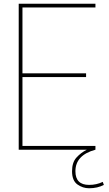

<svg xmlns="http://www.w3.org/2000/svg" viewBox="-20 -800 580 1026"><path d="M456 206Q422 206 393.5 185.5Q365 165 365 115Q365 68 388.5 42Q412 16 444 0H80V-780H490V-760H100V-408H440V-388H100V-20H490V0Q383 29 383 115Q383 188 456 188Q496 188 529 172L535 188Q501 206 456 206Z"/></svg>

Font: Tanohe Sans Thin
Style: Regular
Weight: 100
Designer: Village Type and Design LLC & Cristiano Sobral
Foundry: Cooper Hewitt Smithsonian Design Museum
Version: Version 1.00;September 29, 2021;FontCreator 13.0.0.2655 64-b